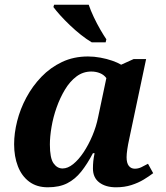

<svg xmlns="http://www.w3.org/2000/svg" viewBox="-20 -786 705 816"><path d="M183 10Q136 10 104 -14Q72 -38 56 -79.5Q40 -121 40 -173Q40 -220 53 -271.5Q66 -323 92 -371.5Q118 -420 156 -459.5Q194 -499 243.5 -522.5Q293 -546 354 -546Q380 -546 407 -541Q434 -536 457 -528Q480 -520 495 -511L548 -535H601L535 -223Q533 -212 528.5 -192Q524 -172 521 -151.5Q518 -131 518 -118Q518 -93 527.5 -81Q537 -69 553 -69Q567 -69 580 -75Q593 -81 609 -90L631 -50Q614 -37 591 -23Q568 -9 538.5 0.5Q509 10 473 10Q429 10 402 -10.5Q375 -31 375 -70Q375 -86 376.5 -101Q378 -116 382 -135H375Q351 -89 325 -56.5Q299 -24 265.5 -7Q232 10 183 10ZM246 -70Q268 -70 291 -88.5Q314 -107 335 -138.5Q356 -170 372.5 -209Q389 -248 397 -288L432 -454Q422 -468 405 -475Q388 -482 368 -482Q333 -482 305 -461Q277 -440 256 -405Q235 -370 220.5 -329Q206 -288 199 -246.5Q192 -205 192 -172Q192 -114 207.5 -92Q223 -70 246 -70ZM370 -606Q348 -619 324 -638Q300 -657 277 -679Q254 -701 236 -721Q218 -741 207 -756L210 -766H357Q365 -742 378.5 -713.5Q392 -685 406.5 -660Q421 -635 432 -619L429 -606Z"/></svg>

Font: Noto Serif
Style: Italic
Weight: 400
Italic angle: -12°
Designer: Monotype Design Team
Foundry: Monotype Imaging Inc.
Version: Version 2.013